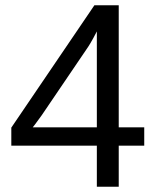

<svg xmlns="http://www.w3.org/2000/svg" viewBox="-20 -708 596 728"><path d="M430.2 -155.8V0H347.2V-155.8H22.9V-224.1L337.9 -688H430.2V-225.1H526.9V-155.8ZM347.2 -588.9Q346.2 -585.9 333.5 -563Q320.8 -540 314.5 -530.8L138.2 -271L111.8 -234.9L104 -225.1H347.2Z"/></svg>

Font: Liberation Sans
Style: Regular
Weight: 400
Designer: Steve Matteson
Foundry: Ascender Corporation
Version: Version 2.00.1